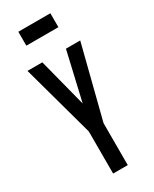

<svg xmlns="http://www.w3.org/2000/svg" viewBox="-208 -857 728 908"><g transform="rotate(-30 156.5 -402.5)"><path d="M68 -729H243V-805H68ZM121 0H201V-229L301 -623H223L162 -359L94 -623H13L121 -230Z"/></g></svg>

Font: Inconsolata ExtraCondensed
Style: Bold
Weight: 700
Width: 2
Monospace: yes
Designer: Raph Levien, Cyreal, Brenton Simpson
Foundry: Raph Levien, Cyreal, Google
Version: Version 3.100